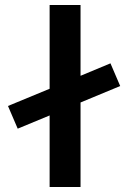

<svg xmlns="http://www.w3.org/2000/svg" viewBox="-20 -750 514 770"><path d="M12 -325 179 -394V-730H303V-446L423 -496L462 -405L303 -339V0H179V-287L51 -234Z"/></svg>

Font: Enso SemiBold
Style: Regular
Weight: 600
Designer: Coji Morishita
Foundry: UNDERFOREST DESIGN
Version: Version 1.000